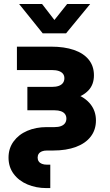

<svg xmlns="http://www.w3.org/2000/svg" viewBox="-20 -753 558 977"><path d="M216.8 204.1Q163.5 204.1 119.4 185.4Q75.4 166.8 49.4 131.7Q23.4 96.7 23.4 48.9Q23.4 1.8 49.3 -33.4Q75.1 -68.7 119.1 -87.5Q163.2 -106.2 216.8 -106.2H257.5Q277 -106.2 290.4 -111.3Q303.9 -116.4 310.8 -126.2Q317.8 -135.9 317.8 -149.6Q317.8 -163 310.8 -172.5Q303.9 -181.9 290.4 -186.9Q277 -191.8 257.5 -191.8H119.3V-310.9H245Q265 -310.9 279.1 -316Q293.2 -321.1 300.4 -331.1Q307.6 -341 307.6 -355.2Q307.6 -368.4 300.4 -377.6Q293.2 -386.8 279.1 -391.7Q265 -396.5 245 -396.5H66.1V-515.6H240.3Q307.6 -515.6 356.5 -498.8Q405.4 -481.9 431.7 -449.2Q458 -416.5 458 -370Q458 -322.3 429.6 -292.6Q401.2 -262.9 351.7 -250Q302.1 -237.1 233.3 -237.1H119.3V-294.5H243.5Q312.7 -294.5 363.3 -275.6Q414 -256.7 441.1 -221.9Q468.2 -187.1 468.2 -140.2Q468.2 -92.7 441.9 -58.3Q415.7 -23.8 366.7 -5.5Q317.7 12.9 250.5 12.9H219.1Q204 12.9 193.3 17.1Q182.6 21.4 177.1 29.5Q171.5 37.7 171.5 48.9Q171.5 60.2 177.1 68.3Q182.6 76.5 193.3 80.7Q204 85 219.1 85H235.9V204.1ZM256.9 -651.3 321.6 -732.5H438.4V-732L316.3 -583.5H197.2L77.8 -732V-732.5H194.2Z"/></svg>

Font: Intratopia Thin
Style: Regular
Weight: 100
Designer: Rasmus Andersson
Foundry: rsms
Version: Version 3.000;Glyphs 3.2.3 (3260)